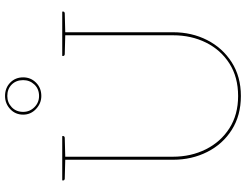

<svg xmlns="http://www.w3.org/2000/svg" viewBox="-127 -840 976 762"><g transform="rotate(-90 361.0 -459.0)"><path d="M361 9Q284 9 227 -27Q170 -63 139 -124.5Q108 -186 108 -260V-700H120V-261Q120 -189 149.5 -130Q179 -71 233 -36.5Q287 -2 361 -2Q436 -2 490 -36.5Q544 -71 573 -129.5Q602 -188 602 -260V-700H614V-260Q614 -186 583 -125Q552 -64 495 -27.5Q438 9 361 9ZM111 -700 110 -688 33 -690Q31 -690 28.5 -691.5Q26 -693 26 -695V-700ZM202 -700V-695Q202 -693 199.5 -691.5Q197 -690 195 -690L118 -688L117 -700ZM605 -700 604 -688 527 -690Q525 -690 522.5 -691.5Q520 -693 520 -695V-700ZM696 -700V-695Q696 -693 693.5 -691.5Q691 -690 689 -690L612 -688L611 -700ZM361 -783Q332 -783 309.5 -804Q287 -825 287 -855Q287 -886 309 -906.5Q331 -927 361 -927Q393 -927 414 -906.5Q435 -886 435 -855Q435 -825 414 -804Q393 -783 361 -783ZM361 -792Q389 -792 406.5 -810.5Q424 -829 424 -855Q424 -883 406.5 -900.5Q389 -918 361 -918Q335 -918 316.5 -900.5Q298 -883 298 -855Q298 -829 316.5 -810.5Q335 -792 361 -792Z"/></g></svg>

Font: Aleo Thin
Style: Regular
Weight: 250
Designer: Alessio Laiso
Foundry: Alessio Laiso
Version: Version 2.001;gftools[0.9.29]